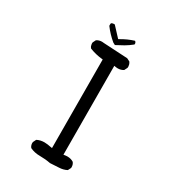

<svg xmlns="http://www.w3.org/2000/svg" viewBox="-188 -881 876 978"><g transform="rotate(30 250.0 -392.5)"><path d="M368.2 -41Q368.2 -56.6 359.4 -67.9Q343.8 -78.1 322.3 -78.1Q314.5 -78.1 300.3 -75.7L298.3 -597.2Q312 -594.7 319.3 -594.7Q338.9 -594.7 353 -604.5L361.8 -622.1Q362.3 -625 362.3 -629.4Q362.3 -633.8 360.4 -640.9Q358.4 -647.9 353.5 -654.8L335.9 -663.6L194.8 -671.4Q189 -672.4 183.6 -672.4Q165.5 -672.4 151.9 -663.1L143.1 -645.5Q142.6 -642.6 142.6 -639.6Q142.6 -636.7 143.6 -632.3Q144.5 -623 151.4 -614.7Q187 -600.1 227.1 -596.2L231 -595.7L232.9 -75.7L204.6 -80.6Q194.8 -82 185.5 -82Q161.6 -82 142.1 -71.8L133.3 -53.7Q132.8 -50.8 132.8 -46.4Q132.8 -42 134.8 -35.4Q136.7 -28.8 141.6 -22.9Q167.5 -10.3 200 -10.3Q232.4 -10.3 262.2 -4.4Q287.1 -6.3 313 -7.3Q338.9 -8.3 358.9 -19L367.7 -36.1Q368.2 -38.6 368.2 -41ZM333 -742.7Q333.5 -745.1 333.5 -747.1Q333.5 -754.9 326.2 -760.7Q288.1 -749 250.5 -726.6L247.1 -725.1L195.3 -780.8Q192.9 -781.2 190.9 -781.2Q183.1 -781.2 176.8 -777.8L174.3 -773.9V-761.2Q200.7 -725.6 234.9 -697.3L248 -690.4Q270.5 -701.7 291.5 -713.9Q312.5 -726.1 333 -742.7Z"/></g></svg>

Font: Bakudai
Style: Light
Weight: 300
Version: Version 1.48